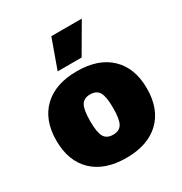

<svg xmlns="http://www.w3.org/2000/svg" viewBox="-173 -861 946 999"><g transform="rotate(-30 300.0 -362.0)"><path d="M572 -250Q572 -127 500.5 -58.5Q429 10 300 10Q171 10 99.5 -58.5Q28 -127 28 -250Q28 -373 99.5 -441.5Q171 -510 300 -510Q429 -510 500.5 -441.5Q572 -373 572 -250ZM231 -250Q231 -182 246.5 -155.5Q262 -129 300 -129Q338 -129 353.5 -155.5Q369 -182 369 -250Q369 -318 353.5 -344.5Q338 -371 300 -371Q262 -371 246.5 -344.5Q231 -318 231 -250ZM460 -734 358 -559H214L277 -734Z"/></g></svg>

Font: Work Sans ExtraBold
Style: Regular
Weight: 800
Designer: Wei Huang
Foundry: Wei Huang
Version: Version 1.500